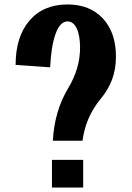

<svg xmlns="http://www.w3.org/2000/svg" viewBox="-20 -810 590 861"><path d="M286 -415Q339 -503 339 -596Q339 -651 324 -682.5Q309 -714 283 -714Q249 -714 229 -657.5Q209 -601 205 -508L50 -519Q50 -645 112 -717.5Q174 -790 283 -790Q383 -790 441.5 -727Q500 -664 500 -556Q500 -501 483 -454.5Q466 -408 431 -366Q364 -285 350 -179H217Q224 -312 286 -415ZM213 -93H353V31H213Z"/></svg>

Font: Otomanopee One
Style: Regular
Weight: 400
Designer: Das Ende der Wildnis
Foundry: Gutenberg Labo
Version: Version 3.005